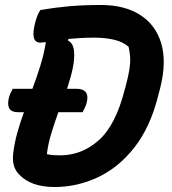

<svg xmlns="http://www.w3.org/2000/svg" viewBox="-20 -740 690 770"><path d="M31 -384H110Q127 -429 141.5 -475.5Q156 -522 164 -571Q148 -569 142 -569Q100 -569 121 -649Q125 -665 130 -677Q135 -689 142 -700Q202 -710 258 -715Q314 -720 385 -720Q479 -720 541.5 -680.5Q604 -641 626.5 -566.5Q649 -492 622 -385L614 -355Q583 -231 520 -150Q457 -69 373.5 -29.5Q290 10 199 10Q105 10 58 -39Q26 -70 33 -125Q38 -167 49.5 -208Q61 -249 76 -290H52Q3 -290 15 -345Q17 -355 21 -364Q25 -373 31 -384ZM168 -122Q179 -119 192 -118Q205 -117 221 -117Q308 -117 376 -177.5Q444 -238 480 -380L484 -394Q495 -436 499 -462Q503 -488 502 -508Q501 -528 496 -552Q474 -572 438 -580.5Q402 -589 358 -589Q329 -589 303 -587.5Q277 -586 255 -584L252 -578Q271 -568 275.5 -544.5Q280 -521 275 -484Q271 -459 264 -434Q257 -409 249 -384H286Q341 -384 328 -329Q324 -313 311 -290H214Q199 -248 186 -206Q173 -164 168 -122Z"/></svg>

Font: Recursive Sn Csl St
Style: Bold Italic
Weight: 700
Italic angle: -15°
Version: Version 1.079;hotconv 1.0.112;makeotfexe 2.5.65598; ttfautoh